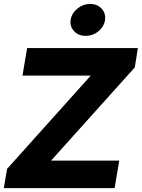

<svg xmlns="http://www.w3.org/2000/svg" viewBox="-27 -977 736 997"><path d="M-7.3 0 9.8 -100.1 444.3 -584.5H89.8L113.8 -727.5H689L672.9 -627L238.3 -143.1H592.3L567.9 0ZM417.5 -791Q380.9 -790.5 357.9 -814.9Q335 -839.4 339.8 -873.5Q345.2 -908.2 374.8 -932.4Q404.3 -956.5 440.9 -956.5Q478 -956.5 500.5 -932.4Q522.9 -908.2 518.6 -873.5Q513.7 -839.4 484.4 -814.9Q455.1 -790.5 417.5 -791Z"/></svg>

Font: Inter Tight ExtraBold
Style: Italic
Weight: 800
Italic angle: -9.39999°
Designer: Rasmus Andersson
Foundry: rsms
Version: Version 3.004